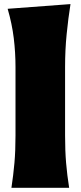

<svg xmlns="http://www.w3.org/2000/svg" viewBox="-20 -899 386 919"><path d="M34.7 0Q43.9 -61 49.1 -119.1Q54.2 -177.2 54.2 -250.5V-577.6Q54.2 -647.5 45.9 -716.1Q37.6 -784.7 16.6 -856.9L317.4 -879.4Q306.6 -811.5 299.1 -736.1Q291.5 -660.6 291.5 -577.6V-250.5Q291.5 -177.2 296.4 -119.1Q301.3 -61 311 0Z"/></svg>

Font: Pinar DS1 Black
Style: Regular
Weight: 900
Designer: Amin Abedi
Version: Version 3.000